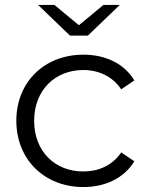

<svg xmlns="http://www.w3.org/2000/svg" viewBox="-20 -751 603 776"><path d="M335 -607 464 -731H398L299 -649L200 -731H134L263 -607ZM317 -58C202 -58 118 -139 118 -263C118 -386 202 -468 317 -468C378 -468 434 -443 470 -390L523 -426C481 -495 406 -530 317 -530C160 -530 46 -420 46 -263C46 -106 160 5 317 5C406 5 481 -31 523 -99L470 -135C434 -82 378 -58 317 -58Z"/></svg>

Font: Montserrat Lite
Style: Regular
Weight: 400
Designer: Julieta Ulanovsky
Foundry: Julieta Ulanovsky
Version: Version 7.200;PS 007.200;hotconv 1.0.88;makeotf.lib2.5.64775